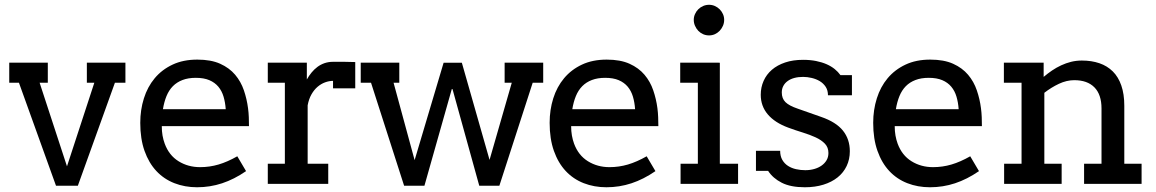

<svg xmlns="http://www.w3.org/2000/svg" viewBox="-20 -768 4829 802"><path d="M18.6 -506.3H179.7V-422.4H145.5L259.8 -73.2L374 -422.4H342.8V-506.3H503.9V-422.4H460L305.2 7.8H213.9L59.1 -422.4H18.6Z M797.9 -442.9Q766.1 -442.9 742.4 -433.8Q718.8 -424.8 702.1 -408Q685.5 -391.1 675.5 -366.7Q665.5 -342.3 660.6 -312H922.9Q920.9 -340.3 913.8 -364.3Q906.7 -388.2 892.1 -405.8Q877.4 -423.3 854.5 -433.1Q831.5 -442.9 797.9 -442.9ZM655.8 -241.2Q655.8 -219.7 658.9 -201.9Q662.1 -184.1 668 -168Q686 -119.1 725.8 -94.5Q765.6 -69.8 815.9 -69.8Q855.5 -69.8 892.8 -80.8Q930.2 -91.8 971.2 -115.2L1007.8 -53.2Q958 -19 907.7 -2.4Q857.4 14.2 803.2 14.2Q752 14.2 708.3 -2.9Q664.6 -20 633.1 -53.7Q601.6 -87.4 583.7 -137.7Q565.9 -188 565.9 -254.9Q565.9 -309.1 581.1 -357.2Q596.2 -405.3 626.2 -441.2Q656.2 -477.1 700.7 -498Q745.1 -519 804.2 -519Q861.3 -519 899.7 -501.7Q938 -484.4 962.2 -455.8Q986.3 -427.2 998.8 -390.6Q1011.2 -354 1016.1 -315.9Q1018.6 -297.4 1019.3 -278.3Q1020 -259.3 1020 -241.2Z M1463.9 -398.9H1371.1V-430.2Q1355 -430.2 1338.1 -424.1Q1321.3 -418 1306.6 -405.5Q1292 -393.1 1281 -373.8Q1270 -354.5 1265.1 -328.1V-84H1351.1V0H1098.6V-84H1169.9V-422.4H1098.6V-506.3H1261.7V-436Q1270.5 -451.7 1281.5 -465.1Q1292.5 -478.5 1305.9 -488.5Q1319.3 -498.5 1335.7 -504.2Q1352.1 -509.8 1371.1 -509.8Q1396.5 -509.8 1418.9 -509.8Q1441.4 -509.8 1463.9 -508.8Z M1486.8 -506.3H1647.9V-422.4H1624L1711.9 -99.1L1833 -505.9H1909.2L2024.9 -100.1L2117.7 -422.4H2087.9V-506.3H2249V-422.4H2205.1L2065.9 7.8H1981.9L1870.1 -396H1867.2L1752.9 7.8H1668L1529.8 -422.4H1486.8Z M2507.8 -442.9Q2476.1 -442.9 2452.4 -433.8Q2428.7 -424.8 2412.1 -408Q2395.5 -391.1 2385.5 -366.7Q2375.5 -342.3 2370.6 -312H2632.8Q2630.9 -340.3 2623.8 -364.3Q2616.7 -388.2 2602.1 -405.8Q2587.4 -423.3 2564.5 -433.1Q2541.5 -442.9 2507.8 -442.9ZM2365.7 -241.2Q2365.7 -219.7 2368.9 -201.9Q2372.1 -184.1 2377.9 -168Q2396 -119.1 2435.8 -94.5Q2475.6 -69.8 2525.9 -69.8Q2565.4 -69.8 2602.8 -80.8Q2640.1 -91.8 2681.2 -115.2L2717.8 -53.2Q2668 -19 2617.7 -2.4Q2567.4 14.2 2513.2 14.2Q2461.9 14.2 2418.2 -2.9Q2374.5 -20 2343 -53.7Q2311.5 -87.4 2293.7 -137.7Q2275.9 -188 2275.9 -254.9Q2275.9 -309.1 2291 -357.2Q2306.2 -405.3 2336.2 -441.2Q2366.2 -477.1 2410.6 -498Q2455.1 -519 2514.2 -519Q2571.3 -519 2609.6 -501.7Q2647.9 -484.4 2672.1 -455.8Q2696.3 -427.2 2708.7 -390.6Q2721.2 -354 2726.1 -315.9Q2728.5 -297.4 2729.2 -278.3Q2730 -259.3 2730 -241.2Z M2877.9 -685.1Q2877.9 -697.8 2883.1 -709.2Q2888.2 -720.7 2896.7 -729.2Q2905.3 -737.8 2917 -742.9Q2928.7 -748 2941.9 -748Q2954.6 -748 2966.1 -742.9Q2977.5 -737.8 2986.1 -729.2Q2994.6 -720.7 2999.8 -709.2Q3004.9 -697.8 3004.9 -685.1Q3004.9 -671.9 2999.8 -660.2Q2994.6 -648.4 2986.1 -639.4Q2977.5 -630.4 2966.1 -625.2Q2954.6 -620.1 2941.9 -620.1Q2928.7 -620.1 2917 -625.2Q2905.3 -630.4 2896.7 -639.4Q2888.2 -648.4 2883.1 -660.2Q2877.9 -671.9 2877.9 -685.1ZM2821.3 -506.3H2982.4V-505.9H2986.8V-84H3063V0H2822.8V-84H2895V-422.4H2821.3Z M3438.5 -370.1Q3438.5 -390.6 3429 -405.3Q3419.4 -419.9 3404.3 -429Q3389.2 -438 3370.6 -442.4Q3352.1 -446.8 3334.5 -446.8Q3314.5 -446.8 3298.1 -442.4Q3281.7 -438 3270 -429.4Q3258.3 -420.9 3252 -408.9Q3245.6 -397 3245.6 -381.8Q3245.6 -356.4 3261 -341.3Q3276.4 -326.2 3312.5 -314Q3336.9 -305.7 3361.1 -296.9Q3385.3 -288.1 3409.7 -279.8Q3472.2 -258.3 3501 -222.4Q3529.8 -186.5 3529.8 -136.2Q3529.8 -102.5 3516.6 -74.7Q3503.4 -46.9 3478.8 -27.1Q3454.1 -7.3 3419.4 3.4Q3384.8 14.2 3341.8 14.2Q3282.7 14.2 3245.6 -4.6Q3208.5 -23.4 3188.5 -54.2H3137.7V-138.2H3238.8Q3238.8 -115.7 3247.8 -100.1Q3256.8 -84.5 3271.7 -75Q3286.6 -65.4 3305.4 -61.3Q3324.2 -57.1 3343.8 -57.1Q3363.3 -57.1 3380.9 -62Q3398.4 -66.9 3411.6 -76.2Q3424.8 -85.4 3432.6 -98.6Q3440.4 -111.8 3440.4 -128.9Q3440.4 -152.3 3425.8 -167.7Q3411.1 -183.1 3387.2 -194.1Q3363.3 -205.1 3333.3 -214.4Q3303.2 -223.6 3272.5 -234.9Q3216.8 -255.4 3187.3 -290Q3157.7 -324.7 3157.7 -372.1Q3157.7 -403.3 3169.7 -430.2Q3181.6 -457 3204.3 -476.6Q3227.1 -496.1 3259.8 -507.1Q3292.5 -518.1 3334.5 -518.1Q3364.3 -518.1 3388.7 -513.2Q3413.1 -508.3 3432.6 -499.8Q3452.1 -491.2 3466.6 -479.5Q3481 -467.8 3490.7 -454.1H3538.6V-370.1Z M3859.4 -442.9Q3827.6 -442.9 3804 -433.8Q3780.3 -424.8 3763.7 -408Q3747.1 -391.1 3737.1 -366.7Q3727.1 -342.3 3722.2 -312H3984.4Q3982.4 -340.3 3975.3 -364.3Q3968.3 -388.2 3953.6 -405.8Q3939 -423.3 3916 -433.1Q3893.1 -442.9 3859.4 -442.9ZM3717.3 -241.2Q3717.3 -219.7 3720.5 -201.9Q3723.6 -184.1 3729.5 -168Q3747.6 -119.1 3787.4 -94.5Q3827.1 -69.8 3877.4 -69.8Q3917 -69.8 3954.3 -80.8Q3991.7 -91.8 4032.7 -115.2L4069.3 -53.2Q4019.5 -19 3969.2 -2.4Q3918.9 14.2 3864.7 14.2Q3813.5 14.2 3769.8 -2.9Q3726.1 -20 3694.6 -53.7Q3663.1 -87.4 3645.3 -137.7Q3627.4 -188 3627.4 -254.9Q3627.4 -309.1 3642.6 -357.2Q3657.7 -405.3 3687.7 -441.2Q3717.8 -477.1 3762.2 -498Q3806.6 -519 3865.7 -519Q3922.9 -519 3961.2 -501.7Q3999.5 -484.4 4023.7 -455.8Q4047.9 -427.2 4060.3 -390.6Q4072.8 -354 4077.6 -315.9Q4080.1 -297.4 4080.8 -278.3Q4081.5 -259.3 4081.5 -241.2Z M4508.3 -84H4581.1V-314.9Q4581.1 -373 4551.5 -403.1Q4522 -433.1 4467.3 -433.1Q4435.5 -433.1 4403.3 -418Q4371.1 -402.8 4342.3 -380.4V-84H4414.6V0H4174.3V-84H4247.1V-422.4H4173.3V-506.3H4339.4V-446.8Q4356 -460.9 4374.3 -473.4Q4392.6 -485.8 4412.6 -495.1Q4432.6 -504.4 4454.1 -509.8Q4475.6 -515.1 4499 -515.1Q4539.6 -515.1 4572.3 -503.9Q4605 -492.7 4628.2 -469.7Q4651.4 -446.8 4663.8 -410.9Q4676.3 -375 4676.3 -326.2V-84H4748.5V0H4508.3Z"/></svg>

Font: Twentytwelve Slab
Style: TwentytwelveSlab
Weight: 400
Designer: Domenico Catapano
Version: Version 1.00 2012